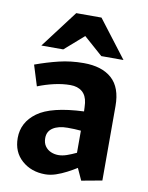

<svg xmlns="http://www.w3.org/2000/svg" viewBox="-79 -721 613 794"><g transform="rotate(10 228.0 -323.5)"><path d="M165.1 15.8Q106.7 15.8 67.3 -19Q27.8 -53.7 27.8 -112.8Q27.8 -178.7 85.1 -220.5Q142.4 -262.4 278.9 -268.2Q278.4 -277.3 278.1 -286.1Q277.8 -294.9 276.8 -303.4Q273 -334.5 254.2 -350.2Q235.4 -365.8 204.9 -365.8Q172.6 -365.8 137.4 -357.8Q102.2 -349.8 68.8 -336.4L41.8 -423.1Q91.1 -441.1 140 -453Q188.9 -464.9 243.2 -464.9Q320 -464.9 361.6 -427.7Q403.2 -390.5 403.2 -313V0L317 15.8L294.4 -33.8Q276.9 -22.7 254.7 -11.1Q232.6 0.5 209.7 8.2Q186.7 15.8 165.1 15.8ZM205.2 -72Q222 -72 240.5 -78.4Q258.9 -84.8 279.9 -94.7V-187.5Q266.9 -188.9 252.8 -189.4Q238.7 -189.9 223.7 -189.9Q185.6 -189.9 162.7 -175.1Q139.9 -160.3 139.9 -132.1Q139.9 -111.6 149.4 -98.2Q158.8 -84.8 173.8 -78.4Q188.7 -72 205.2 -72ZM57.7 -505.9 176.6 -662.9H282.6L402.6 -505.9H309.5L229.9 -576.1L149.7 -505.9Z"/></g></svg>

Font: Ancizar Sans Thin
Style: Regular
Weight: 100
Designer: Cesar Puertas, Viviana Monsalve, Julian Moncada, Julian Prieto, Jose Castro, Mariel Hernandez, Felipe Aragon, Sara Alarc
Version: Version 8.100